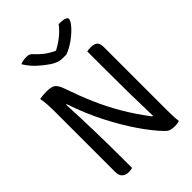

<svg xmlns="http://www.w3.org/2000/svg" viewBox="-273 -1069 1196 1196"><g transform="rotate(-45 325.0 -471.0)"><path d="M167 5Q161 6 152 7.5Q143 9 133 9Q107 9 91 -6Q75 -21 75 -52V-596Q75 -618 73 -648Q71 -678 66 -704Q83 -707 98 -708Q113 -709 130 -709Q170 -709 188 -695Q206 -681 220 -640Q251 -549 287.5 -464.5Q324 -380 371.5 -298.5Q419 -217 483 -133H489Q486 -230 484.5 -325Q483 -420 483 -530V-706Q495 -709 515 -709Q547 -709 561 -696.5Q575 -684 575 -654V-109Q575 -81 576 -52.5Q577 -24 580 4Q564 10 541 10Q516 10 501.5 5Q487 0 471 -17Q423 -66 366.5 -148Q310 -230 255.5 -336Q201 -442 160 -564H155Q161 -445 164 -319Q167 -193 167 -80ZM378 -784H346Q328 -784 311.5 -788.5Q295 -793 267 -810Q234 -832 198.5 -864Q163 -896 136 -940Q160 -950 190 -950Q207 -950 217 -945Q227 -940 238 -926Q259 -904 282.5 -885.5Q306 -867 344 -848H351Q398 -874 428.5 -900.5Q459 -927 477 -952H483Q518 -952 532 -945.5Q546 -939 546 -930Q546 -924 540 -912Q534 -900 519 -883Q492 -853 455.5 -826.5Q419 -800 378 -784Z"/></g></svg>

Font: Recursive Sn Csl St
Style: Regular
Weight: 400
Version: Version 1.079;hotconv 1.0.112;makeotfexe 2.5.65598; ttfautoh